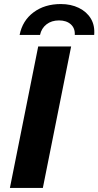

<svg xmlns="http://www.w3.org/2000/svg" viewBox="-20 -930 487 950"><path d="M29 0 169 -700H332L192 0ZM77 -757Q91 -828 146 -869Q201 -910 281 -910Q331 -910 370 -891Q409 -872 429.5 -838Q450 -804 446 -757H350Q352 -790 330.5 -809.5Q309 -829 272 -829Q235 -829 210 -809.5Q185 -790 178 -757Z"/></svg>

Font: Montserrat
Style: Bold Italic
Weight: 700
Italic angle: -11.3°
Designer: Julieta Ulanovsky
Foundry: Julieta Ulanovsky
Version: Version 9.000; ttfautohint (v1.8.4.7-5d5b)